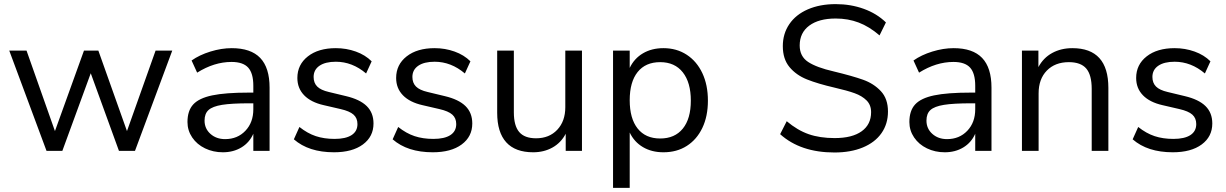

<svg xmlns="http://www.w3.org/2000/svg" viewBox="-20 -733 5959 933"><path d="M736 -487H817L636 0H558L421 -377L283 0H206L25 -487H109L247 -96L388 -487H458L597 -96Z M1290 -307V0H1211V-83Q1192 -40 1153 -16.5Q1114 7 1063 7Q1016 7 976.5 -12Q937 -31 914 -65Q891 -99 891 -140Q891 -195 919 -225.5Q947 -256 1011 -269.5Q1075 -283 1189 -283H1211V-316Q1211 -377 1186 -404.5Q1161 -432 1105 -432Q1021 -432 938 -380L911 -439Q949 -466 1002.5 -482.5Q1056 -499 1106 -499Q1199 -499 1244.5 -451.5Q1290 -404 1290 -307ZM1211 -202V-231H1193Q1105 -231 1059 -223.5Q1013 -216 993.5 -198.5Q974 -181 974 -147Q974 -108 1002.5 -82.5Q1031 -57 1074 -57Q1134 -57 1172.5 -97.5Q1211 -138 1211 -202Z M1408 -56 1435 -116Q1474 -85 1514.5 -71.5Q1555 -58 1606 -58Q1660 -58 1688.5 -76.5Q1717 -95 1717 -130Q1717 -159 1698 -176Q1679 -193 1635 -203L1553 -222Q1491 -236 1458 -270Q1425 -304 1425 -354Q1425 -419 1476 -459Q1527 -499 1612 -499Q1663 -499 1709 -482.5Q1755 -466 1786 -435L1759 -376Q1692 -433 1612 -433Q1561 -433 1532.5 -413.5Q1504 -394 1504 -359Q1504 -330 1521.5 -312.5Q1539 -295 1578 -286L1661 -266Q1729 -250 1762 -217.5Q1795 -185 1795 -133Q1795 -69 1743.5 -31Q1692 7 1603 7Q1480 7 1408 -56Z M1888 -56 1915 -116Q1954 -85 1994.5 -71.5Q2035 -58 2086 -58Q2140 -58 2168.5 -76.5Q2197 -95 2197 -130Q2197 -159 2178 -176Q2159 -193 2115 -203L2033 -222Q1971 -236 1938 -270Q1905 -304 1905 -354Q1905 -419 1956 -459Q2007 -499 2092 -499Q2143 -499 2189 -482.5Q2235 -466 2266 -435L2239 -376Q2172 -433 2092 -433Q2041 -433 2012.5 -413.5Q1984 -394 1984 -359Q1984 -330 2001.5 -312.5Q2019 -295 2058 -286L2141 -266Q2209 -250 2242 -217.5Q2275 -185 2275 -133Q2275 -69 2223.5 -31Q2172 7 2083 7Q1960 7 1888 -56Z M2808 -487V0H2729V-83Q2706 -39 2664.5 -16Q2623 7 2571 7Q2484 7 2440 -41.5Q2396 -90 2396 -185V-487H2477V-187Q2477 -122 2503 -91.5Q2529 -61 2585 -61Q2649 -61 2688 -102.5Q2727 -144 2727 -212V-487Z M3420 -244Q3420 -168 3393 -111.5Q3366 -55 3317.5 -24Q3269 7 3204 7Q3147 7 3104.5 -18Q3062 -43 3040 -89V180H2959V-487H3040V-403Q3062 -449 3104.5 -474Q3147 -499 3204 -499Q3268 -499 3317 -467Q3366 -435 3393 -377.5Q3420 -320 3420 -244ZM3337 -244Q3337 -332 3298 -381.5Q3259 -431 3188 -431Q3117 -431 3078.5 -383Q3040 -335 3040 -246Q3040 -157 3078.5 -108.5Q3117 -60 3188 -60Q3259 -60 3298 -108Q3337 -156 3337 -244Z M3771 -81 3803 -144Q3855 -100 3909.5 -81Q3964 -62 4036 -62Q4121 -62 4167 -95Q4213 -128 4213 -188Q4213 -223 4191 -245Q4169 -267 4133 -280Q4097 -293 4036 -307Q3954 -326 3901.5 -347Q3849 -368 3816.5 -407Q3784 -446 3784 -509Q3784 -569 3815.5 -615.5Q3847 -662 3905.5 -687.5Q3964 -713 4041 -713Q4114 -713 4177.5 -690Q4241 -667 4285 -624L4254 -561Q4204 -604 4152.5 -623.5Q4101 -643 4041 -643Q3959 -643 3912.5 -608.5Q3866 -574 3866 -512Q3866 -459 3907 -432Q3948 -405 4031 -386Q4122 -364 4174 -345.5Q4226 -327 4260.5 -290Q4295 -253 4295 -191Q4295 -131 4263.5 -86Q4232 -41 4173 -16.5Q4114 8 4035 8Q3870 8 3771 -81Z M4798 -307V0H4719V-83Q4700 -40 4661 -16.5Q4622 7 4571 7Q4524 7 4484.5 -12Q4445 -31 4422 -65Q4399 -99 4399 -140Q4399 -195 4427 -225.5Q4455 -256 4519 -269.5Q4583 -283 4697 -283H4719V-316Q4719 -377 4694 -404.5Q4669 -432 4613 -432Q4529 -432 4446 -380L4419 -439Q4457 -466 4510.5 -482.5Q4564 -499 4614 -499Q4707 -499 4752.5 -451.5Q4798 -404 4798 -307ZM4719 -202V-231H4701Q4613 -231 4567 -223.5Q4521 -216 4501.5 -198.5Q4482 -181 4482 -147Q4482 -108 4510.5 -82.5Q4539 -57 4582 -57Q4642 -57 4680.5 -97.5Q4719 -138 4719 -202Z M5366 -306V0H5285V-301Q5285 -369 5258.5 -400Q5232 -431 5174 -431Q5107 -431 5067 -390Q5027 -349 5027 -279V0H4946V-487H5026V-407Q5050 -452 5093 -475.5Q5136 -499 5191 -499Q5366 -499 5366 -306Z M5484 -56 5511 -116Q5550 -85 5590.5 -71.5Q5631 -58 5682 -58Q5736 -58 5764.5 -76.5Q5793 -95 5793 -130Q5793 -159 5774 -176Q5755 -193 5711 -203L5629 -222Q5567 -236 5534 -270Q5501 -304 5501 -354Q5501 -419 5552 -459Q5603 -499 5688 -499Q5739 -499 5785 -482.5Q5831 -466 5862 -435L5835 -376Q5768 -433 5688 -433Q5637 -433 5608.5 -413.5Q5580 -394 5580 -359Q5580 -330 5597.5 -312.5Q5615 -295 5654 -286L5737 -266Q5805 -250 5838 -217.5Q5871 -185 5871 -133Q5871 -69 5819.5 -31Q5768 7 5679 7Q5556 7 5484 -56Z"/></svg>

Font: wassup Sans
Style: Regular
Weight: 400
Version: Version 2.001